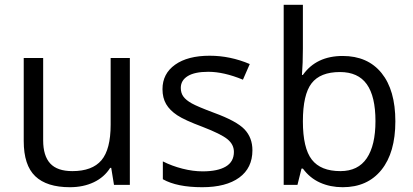

<svg xmlns="http://www.w3.org/2000/svg" viewBox="-20 -780 1744 810"><path d="M162.1 -535.2V-188Q162.1 -122.6 191.9 -90.3Q221.7 -58.1 285.2 -58.1Q369.1 -58.1 408 -104Q446.8 -149.9 446.8 -253.9V-535.2H527.8V0H460.9L449.2 -71.8H444.8Q419.9 -32.2 375.7 -11.2Q331.5 9.8 274.9 9.8Q177.2 9.8 128.7 -36.6Q80.1 -83 80.1 -185.1V-535.2Z M1044.9 -146Q1044.9 -71.3 989.3 -30.8Q933.6 9.8 833 9.8Q726.6 9.8 667 -23.9V-99.1Q705.6 -79.6 749.8 -68.4Q793.9 -57.1 835 -57.1Q898.4 -57.1 932.6 -77.4Q966.8 -97.7 966.8 -139.2Q966.8 -170.4 939.7 -192.6Q912.6 -214.8 834 -245.1Q759.3 -272.9 727.8 -293.7Q696.3 -314.5 680.9 -340.8Q665.5 -367.2 665.5 -403.8Q665.5 -469.2 718.8 -507.1Q772 -544.9 864.7 -544.9Q951.2 -544.9 1033.7 -509.8L1004.9 -443.8Q924.3 -477.1 858.9 -477.1Q801.3 -477.1 772 -459Q742.7 -440.9 742.7 -409.2Q742.7 -387.7 753.7 -372.6Q764.6 -357.4 789.1 -343.8Q813.5 -330.1 882.8 -304.2Q978 -269.5 1011.5 -234.4Q1044.9 -199.2 1044.9 -146Z M1425.8 -543.9Q1531.2 -543.9 1589.6 -471.9Q1647.9 -399.9 1647.9 -268.1Q1647.9 -136.2 1589.1 -63.2Q1530.3 9.8 1425.8 9.8Q1373.5 9.8 1330.3 -9.5Q1287.1 -28.8 1257.8 -68.8H1252L1234.9 0H1176.8V-759.8H1257.8V-575.2Q1257.8 -513.2 1253.9 -463.9H1257.8Q1314.5 -543.9 1425.8 -543.9ZM1414.1 -476.1Q1331.1 -476.1 1294.4 -428.5Q1257.8 -380.9 1257.8 -268.1Q1257.8 -155.3 1295.4 -106.7Q1333 -58.1 1416 -58.1Q1490.7 -58.1 1527.3 -112.5Q1564 -167 1564 -269Q1564 -373.5 1527.3 -424.8Q1490.7 -476.1 1414.1 -476.1Z"/></svg>

Font: f02265186
Style: Regular
Weight: 400
Foundry: Ascender Corporation
Version: Version 1.10